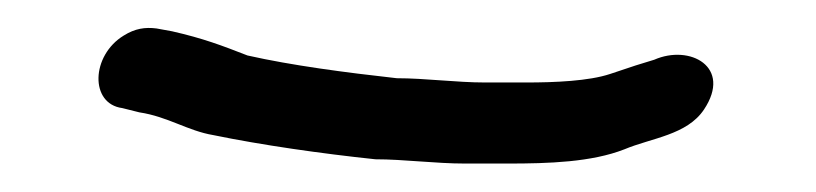

<svg xmlns="http://www.w3.org/2000/svg" viewBox="-20 -45 574 135"><path d="M307 70H337C366 70 396 69 419 60C438 52 463 50 475 32C495 2 465 -14 440 -3L427 1L409 7C394 12 370 13 350 13H321C301 13 279 10 259 10C223 6 185 1 154 -6C136 -13 123 -18 101 -23L90 -25C82 -26 75 -25 67 -20C44 -6 43 28 66 31L78 34C98 37 112 47 130 50C164 57 206 63 244 67C264 67 286 70 307 70Z"/></svg>

Font: Electronic
Style: It
Weight: 400
Version: Version 1.011